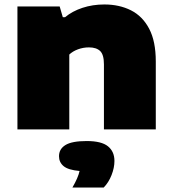

<svg xmlns="http://www.w3.org/2000/svg" viewBox="-20 -579 771 859"><path d="M58 0V-550H247L261 -502H271Q303.5 -529 349 -544Q394.5 -559 447 -559Q514 -559 566 -532.8Q618 -506.5 647.5 -450.2Q677 -394 677 -304V0H445V-291Q445 -334.5 428 -350.8Q411 -367 378 -367Q352 -367 328.5 -358.2Q305 -349.5 290 -335V0ZM304 260Q329.5 216 336 186Q285 181.5 264.5 164.2Q244 147 244 120Q244 87.5 273 69.8Q302 52 368 52Q434 52 463 75.5Q492 99 492 141Q492 171.5 479 204.5Q466 237.5 444 260Z"/></svg>

Font: Encode Sans Exp Black
Style: Regular
Weight: 900
Width: 7
Designer: Multiple Designers
Foundry: Impallari Type
Version: Version 3.002; ttfautohint (v1.8.3) -l 8 -r 50 -G 200 -x 14 